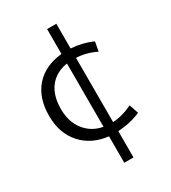

<svg xmlns="http://www.w3.org/2000/svg" viewBox="-208 -796 964 1082"><g transform="rotate(-30 274.0 -255.0)"><path d="M275 -528V-690H335V-529Q411 -524 474 -495L463 -434Q402 -465 335 -468V-50Q397 -53 463 -85L483 -25Q417 4 335 9V180H275V8Q168 -4 104 -75.5Q40 -147 40 -260Q40 -377 102 -447Q164 -517 275 -528ZM275 -54V-466Q199 -454 158 -401Q117 -348 117 -260Q117 -177 160 -122Q203 -67 275 -54Z"/></g></svg>

Font: M PLUS 1p
Style: Regular
Weight: 400
Version: Version 1.062